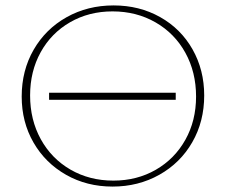

<svg xmlns="http://www.w3.org/2000/svg" viewBox="-20 -683 833 708"><path d="M60 -327Q60 -423 104 -499.5Q148 -576 225.5 -619.5Q303 -663 399 -663Q494 -663 570.5 -620Q647 -577 690 -501Q733 -425 733 -331Q733 -235 689 -158.5Q645 -82 567.5 -38.5Q490 5 395 5Q300 5 223.5 -38.5Q147 -82 103.5 -157.5Q60 -233 60 -327ZM703 -327Q703 -417 663.5 -488.5Q624 -560 553.5 -600.5Q483 -641 395 -641Q308 -641 238.5 -601Q169 -561 130 -490.5Q91 -420 91 -331Q91 -241 130.5 -169.5Q170 -98 240 -57.5Q310 -17 398 -17Q485 -17 554.5 -57Q624 -97 663.5 -167.5Q703 -238 703 -327ZM161 -341H628V-315H161Z"/></svg>

Font: Ysabeau SC Extralight
Style: Regular
Weight: 200
Designer: Christian Thalmann (Catharsis Fonts)
Version: Version 0.003